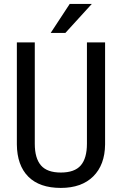

<svg xmlns="http://www.w3.org/2000/svg" viewBox="-20 -921 602 951"><path d="M500.5 -710.9V-205.6Q499.5 -104.5 441.9 -47.4Q384.3 9.8 281.2 9.8Q175.8 9.8 120.1 -46.1Q64.5 -102.1 63.5 -205.6V-710.9H152.3V-209Q152.3 -137.2 182.9 -101.8Q213.4 -66.4 281.2 -66.4Q349.6 -66.4 380.1 -101.8Q410.6 -137.2 410.6 -209V-710.9ZM325.2 -901.4H434.6L303.7 -757.8H231Z"/></svg>

Font: TypoPRO Roboto
Style: Regular
Weight: 400
Designer: Google
Version: Version 2.136; 2016